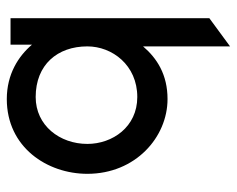

<svg xmlns="http://www.w3.org/2000/svg" viewBox="-86 -600 697 565"><g transform="rotate(90 262.5 -317.5)"><path d="M491.5 -226C491.5 -368 383.5 -462 271.5 -462C199.5 -462 151.5 -431 116.5 -390V-646L33.5 -585V0H111.5V-63C145.5 -23 198.5 11 271.5 11C413.5 11 491.5 -108 491.5 -226ZM403.5 -226C403.5 -145 349.5 -74 265.5 -74C170.5 -74 116.5 -138 116.5 -226C116.5 -299 171.5 -373 265.5 -373C353.5 -373 403.5 -300 403.5 -226Z"/></g></svg>

Font: Charger
Style: Bd
Weight: 400
Designer: Jasper
Foundry: Cannot Into Space Fonts
Version: Version 0.98